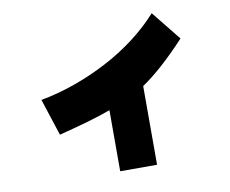

<svg xmlns="http://www.w3.org/2000/svg" viewBox="-78 -741 1096 913"><g transform="rotate(-10 470.0 -285.0)"><path d="M431 -223Q380 -204 317 -186Q254 -168 179 -149L121 -327Q203 -342 285 -371Q367 -400 443.5 -440Q520 -480 587.5 -531Q655 -582 709 -642L823 -500Q704 -372 609 -308V72H431Z"/></g></svg>

Font: OA Gothic ExtraBold
Style: Regular
Weight: 800
Designer: Choi Chi-young, Lee Jaesang, Lee Juhyun, Han Dohee
Foundry: DDUNGSANG CORP.
Version: Version 1.000;Build 20210203